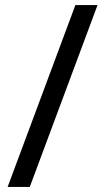

<svg xmlns="http://www.w3.org/2000/svg" viewBox="-20 -734 413 754"><path d="M10 0 276 -714H363L97 0Z"/></svg>

Font: Noto Sans Khmer SemiCondensed
Style: Regular
Weight: 400
Width: 4
Designer: Danh Hong and the Monotype Design Team
Foundry: Monotype Imaging Inc.
Version: Version 2.004